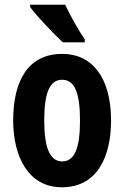

<svg xmlns="http://www.w3.org/2000/svg" viewBox="-20 -786 528 816"><path d="M257 -766H108V-756C134 -720 212 -638 247 -606H340V-619C318 -650 276 -724 257 -766ZM452 -274C452 -457 371 -557 245 -557C98 -557 36 -441 36 -274C36 -120 101 10 243 10C395 10 452 -123 452 -274ZM168 -273C168 -391 191 -447 244 -447C298 -447 320 -390 320 -274C320 -158 298 -100 244 -100C192 -100 168 -159 168 -273Z"/></svg>

Font: Noto Sans Hebrew ExtraCondensed
Style: Bold
Weight: 700
Width: 2
Designer: Monotype Design Team
Foundry: Monotype Imaging Inc.
Version: Version 2.004